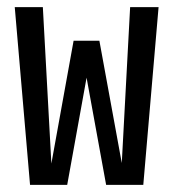

<svg xmlns="http://www.w3.org/2000/svg" viewBox="-20 -520 490 540"><path d="M169 0H64.5L21.5 -500H100.5L124.5 -60L187 -405.5H259.5L322.5 -61.5L346 -500H426L383 0H278.5L223.5 -301.5Z"/></svg>

Font: League Mono Condensed
Style: Regular
Weight: 400
Width: 1
Designer: Tyler Finck
Foundry: The League of Moveable Type / Tyler Finck
Version: Version 2.210